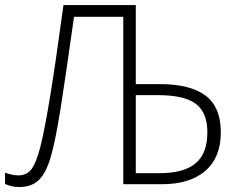

<svg xmlns="http://www.w3.org/2000/svg" viewBox="-20 -734 955 765"><path d="M859.9 -207Q859.9 -106.9 798.3 -53.5Q736.8 0 625 0H471.2V-667H274.9Q240.2 -419.4 220.2 -294.2Q200.2 -168.9 181.4 -106Q162.6 -43 133.8 -15.9Q105 11.2 57.1 11.2Q26.9 11.2 0 -1V-45.9Q29.8 -35.2 53.2 -35.2Q86.4 -35.2 105.5 -60.1Q124.5 -85 141.1 -150.1Q157.7 -215.3 180.2 -352.8Q202.6 -490.2 232.9 -713.9H521V-398.9H616.2Q738.3 -398.9 799.1 -353Q859.9 -307.1 859.9 -207ZM521 -43.9H613.8Q712.4 -43.9 759.3 -83.3Q806.2 -122.6 806.2 -207Q806.2 -285.6 760.3 -320.3Q714.4 -355 606.9 -355H521Z"/></svg>

Font: Zoram GWebM Light
Style: Regular
Weight: 300
Foundry: Ascender Corporation
Version: Version 1.000